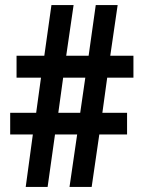

<svg xmlns="http://www.w3.org/2000/svg" viewBox="-20 -734 561 754"><path d="M401 -429 382 -291H479V-206H370L340 0H253L283 -206H196L167 0H81L109 -206H20V-291H122L141 -429H45V-515H154L182 -714H269L240 -515H328L356 -714H442L413 -515H504V-429ZM209 -291H295L315 -429H228Z"/></svg>

Font: Noto Sans Disp Cond SemBd
Style: Regular
Weight: 600
Width: 3
Designer: Monotype Design Team
Foundry: Monotype Imaging Inc.
Version: Version 2.000;GOOG;noto-source:20170915:90ef993387c0; ttfaut